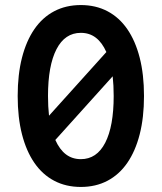

<svg xmlns="http://www.w3.org/2000/svg" viewBox="-20 -730 640 760"><path d="M300 10Q359 10 405.5 -14.5Q452 -39 484 -85.5Q516 -132 533 -198.5Q550 -265 550 -350Q550 -435 533 -501.5Q516 -568 484 -614.5Q452 -661 405.5 -685.5Q359 -710 300 -710Q241 -710 194.5 -685.5Q148 -661 116 -614.5Q84 -568 67 -501.5Q50 -435 50 -350Q50 -265 67 -198.5Q84 -132 116 -85.5Q148 -39 194.5 -14.5Q241 10 300 10ZM174 -272Q172 -290 171 -309.5Q170 -329 170 -350Q170 -470 203.5 -535Q237 -600 300 -600Q334 -600 359 -581Q384 -562 401 -524ZM300 -100Q266 -100 241 -119Q216 -138 199 -176L426 -428Q428 -410 429 -390.5Q430 -371 430 -350Q430 -230 396.5 -165Q363 -100 300 -100Z"/></svg>

Font: CommitMonoV143 ExtLt
Style: Regular
Weight: 200
Monospace: yes
Designer: Eigil Nikolajsen
Foundry: Eigil Nikolajsen
Version: Version 1.143